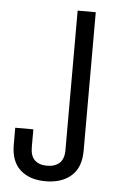

<svg xmlns="http://www.w3.org/2000/svg" viewBox="-50 -687 480 739"><g transform="rotate(5 190.0 -317.5)"><path d="M290 -650V-115Q290 -50 253 -17.5Q216 15 154 15Q92 15 56 -17.5Q20 -50 20 -115V-180H90V-111Q90 -77 107 -61Q124 -45 154 -45Q185 -45 202.5 -61Q220 -77 220 -111V-650Z"/></g></svg>

Font: Unica One
Style: Regular
Weight: 400
Designer: Eduardo Rodriguez Tunni
Foundry: Eduardo Rodriguez Tunni
Version: Version 2.000; ttfautohint (v1.8.4.7-5d5b);gftools[0.9.23]